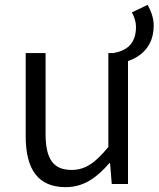

<svg xmlns="http://www.w3.org/2000/svg" viewBox="-20 -759 654 792"><path d="M251 13C326 13 380 -27 431 -86H434L441 0H508V-507C559 -525 614 -565 614 -654C614 -684 603 -714 589 -739L524 -708C534 -690 541 -668 541 -649C541 -576 500 -549 447 -540H427V-153C373 -87 332 -58 275 -58C200 -58 168 -103 168 -207V-540H86V-197C86 -59 138 13 251 13Z"/></svg>

Font: Noto Sans JP DemiLight
Style: Regular
Weight: 350
Designer: Ryoko NISHIZUKA 西塚涼子 (kana, bopomofo & ideographs); Paul D. Hunt (Latin, Greek & Cyrillic); Sandoll Communications 산돌커뮤니
Foundry: Adobe
Version: Version 2.004;hotconv 1.0.118;makeotfexe 2.5.65603